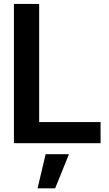

<svg xmlns="http://www.w3.org/2000/svg" viewBox="-20 -748 568 1003"><path d="M52.7 0V-727.5H184.6V-110.4H505.4V0ZM176.3 235.8 218.3 57.6H340.3L268.1 235.8Z"/></svg>

Font: Inter Tight SemiBold
Style: Regular
Weight: 600
Designer: Rasmus Andersson
Foundry: rsms
Version: Version 3.004; ttfautohint (v1.8.4.7-5d5b)